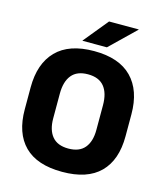

<svg xmlns="http://www.w3.org/2000/svg" viewBox="-123 -918 880 1027"><g transform="rotate(15 317.5 -405.0)"><path d="M317.5 15.5Q178 15.5 108.2 -54.5Q38.5 -124.5 38.5 -256V-377.5Q38.5 -509.5 108.8 -581.2Q179 -653 317.5 -653Q456 -653 526.2 -581.2Q596.5 -509.5 596.5 -377.5V-256Q596.5 -124.5 526.5 -54.5Q456.5 15.5 317.5 15.5ZM317.5 -113.5Q378 -113.5 407.5 -149Q437 -184.5 437 -248.5V-385.5Q437 -452.5 407.5 -488.5Q378 -524.5 317.5 -524.5Q257 -524.5 227.5 -488.5Q198 -452.5 198 -385.5V-248.5Q198 -184.5 227.5 -149Q257 -113.5 317.5 -113.5ZM352.5 -826.5H516.5V-825L377 -690H242V-691.5Z"/></g></svg>

Font: Anek Gurmukhi Medium
Style: Bold
Weight: 700
Version: Version 1.003